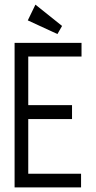

<svg xmlns="http://www.w3.org/2000/svg" viewBox="-20 -809 415 829"><path d="M228 -662 248 -697 133 -789 100 -721ZM43 0H330V-59H102V-295H291V-355H102V-565H332V-624H43Z"/></svg>

Font: Inconsolata Condensed Thin
Style: Regular
Weight: 100
Width: 3
Monospace: yes
Designer: Raph Levien, Cyreal, Brenton Simpson
Foundry: Raph Levien, Cyreal, Google
Version: Version 3.100